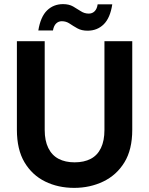

<svg xmlns="http://www.w3.org/2000/svg" viewBox="-20 -900 724 932"><path d="M340 12Q262 12 199 -19Q136 -50 99 -112Q62 -174 62 -270V-700H197V-269Q197 -217 214.5 -181.5Q232 -146 264.5 -129Q297 -112 342 -112Q388 -112 420.5 -129Q453 -146 470 -181.5Q487 -217 487 -269V-700H622V-270Q622 -174 584 -112Q546 -50 481.5 -19Q417 12 340 12ZM405 -751Q376 -751 355.5 -762.5Q335 -774 318 -785.5Q301 -797 280 -797Q264 -797 252.5 -786Q241 -775 237 -752H166Q177 -819 208.5 -849.5Q240 -880 286 -880Q315 -880 335 -868.5Q355 -857 372.5 -845.5Q390 -834 411 -834Q428 -834 439.5 -845.5Q451 -857 454 -879H525Q515 -813 483.5 -782Q452 -751 405 -751Z"/></svg>

Font: DM Sans 10pt
Style: Bold
Weight: 700
Version: Version 4.004;gftools[0.9.30]